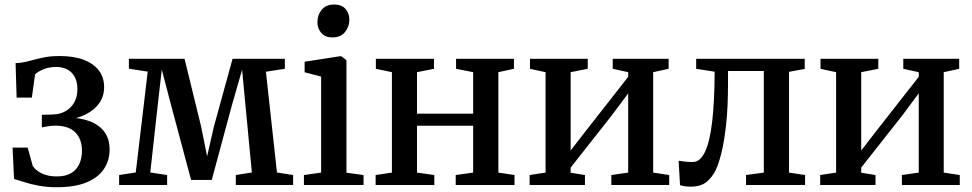

<svg xmlns="http://www.w3.org/2000/svg" viewBox="-20 -796 4181 826"><path d="M223.5 9.5Q183 9.5 148.5 3.2Q114 -3 86.8 -11.8Q59.5 -20.5 40.5 -26L34 -161H99L121 -82Q132.5 -63.5 159.2 -50.2Q186 -37 224.5 -37Q262 -37 285.8 -51Q309.5 -65 321 -90Q332.5 -115 332.5 -148Q332.5 -198 303.8 -226.8Q275 -255.5 216 -255.5Q209.5 -255.5 198 -254.2Q186.5 -253 175.5 -251Q164.5 -249 160 -248V-302L207.5 -303.5Q237 -304 261 -317.2Q285 -330.5 299 -354.5Q313 -378.5 313 -412Q313 -444 301.5 -465.2Q290 -486.5 269.5 -497.2Q249 -508 221.5 -508Q191.5 -508 167.2 -498Q143 -488 131 -476.5L117 -376H51.5L47 -524.5Q70 -525 90 -529.8Q110 -534.5 131 -540.2Q152 -546 177.2 -550.5Q202.5 -555 236 -555Q298 -555 340.8 -538.5Q383.5 -522 405.8 -492Q428 -462 428 -421.5Q428 -382 407.2 -352.5Q386.5 -323 350 -304.5Q313.5 -286 265 -279.5L269.5 -290.5Q324 -290 365 -274.8Q406 -259.5 428.8 -229.2Q451.5 -199 451.5 -152.5Q451.5 -105.5 427 -68.8Q402.5 -32 352 -11.2Q301.5 9.5 223.5 9.5Z M492.5 0V-43L564 -54L615.5 -488L534.5 -500.5V-543H774L845 -252.5L871 -123.5L900.5 -252.5L980.5 -543H1205.5V-500L1124 -487.5L1171.5 -54L1241 -43V0H994.5V-43L1063.5 -54L1036.5 -338L1021.5 -496L976.5 -339L891 -22H802L717 -340L676 -496.5L658 -339L626.5 -54L699 -43V0Z M1287.5 0V-43L1361.5 -53.5V-466.5L1290.5 -485V-530.5L1442 -554H1448.5L1470.5 -537V-53L1544 -43V0ZM1409.5 -635Q1379 -635 1362.2 -654.2Q1345.5 -673.5 1345.5 -701Q1345.5 -731.5 1364 -754Q1382.5 -776.5 1417.5 -776.5H1418.5Q1449.5 -776.5 1466.2 -757.8Q1483 -739 1483 -711.5Q1483 -681 1464.2 -658Q1445.5 -635 1410.5 -635Z M1596 0V-43L1666 -53.5V-485.5L1597 -500V-543H1847V-500L1774 -485.5V-307H2015.5V-485.5L1942 -500V-543H2191V-500L2124 -485.5V-53.5L2193.5 -43V0H1940.5V-43L2015.5 -53.5V-255H1774V-53.5L1848.5 -43V0Z M2258.5 0V-43L2327 -53.5V-485.5L2260 -500V-543H2508.5V-500L2435 -485.5V-148.5L2500 -232.5L2682.5 -465.5V-485.5L2616 -500V-543H2856.5V-500L2790 -485.5V-53.5L2859 -43V0H2610V-43L2682.5 -53.5V-394.5L2613 -301L2435 -75V-53L2496.5 -43V0Z M2951 7Q2936.5 7 2924.8 5Q2913 3 2905.5 0.5L2899.5 -104.5Q2909.5 -102.5 2926.2 -100.8Q2943 -99 2960.5 -99Q2992.5 -99 3013.2 -143.2Q3034 -187.5 3044 -274Q3054 -360.5 3054.5 -487.5L2975 -500V-543H3442V-499.5L3374.5 -487V-53.5L3443.5 -43V0H3189.5V-43L3266 -53.5V-490.5H3112V-440.5Q3112 -334.5 3103.8 -260Q3095.5 -185.5 3083.5 -137.8Q3071.5 -90 3059 -64.5Q3044 -33 3019.2 -13Q2994.5 7 2951 7Z M3508.5 0V-43L3577 -53.5V-485.5L3510 -500V-543H3758.5V-500L3685 -485.5V-148.5L3750 -232.5L3932.5 -465.5V-485.5L3866 -500V-543H4106.5V-500L4040 -485.5V-53.5L4109 -43V0H3860V-43L3932.5 -53.5V-394.5L3863 -301L3685 -75V-53L3746.5 -43V0Z"/></svg>

Font: Merriweather 48pt Medium
Style: Regular
Weight: 500
Version: Version 2.100